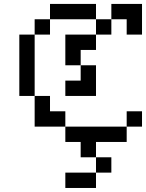

<svg xmlns="http://www.w3.org/2000/svg" viewBox="-20 -712 732 963"><path d="M76.9 -461.5H153.8V-384.6H76.9ZM76.9 -384.6H153.8V-307.7H76.9ZM76.9 -538.5H153.8V-461.5H76.9ZM76.9 -307.7H153.8V-230.8H76.9ZM153.8 -230.8H230.8V-153.8H153.8ZM153.8 -153.8H230.8V-76.9H153.8ZM230.8 -153.8H307.7V-76.9H230.8ZM307.7 -76.9H384.6V0H307.7ZM384.6 -76.9H461.5V0H384.6ZM461.5 -76.9H538.5V0H461.5ZM538.5 -76.9H615.4V0H538.5ZM615.4 -153.8H692.3V-76.9H615.4ZM153.8 -615.4H230.8V-538.5H153.8ZM230.8 -692.3H307.7V-615.4H230.8ZM307.7 -692.3H384.6V-615.4H307.7ZM384.6 -692.3H461.5V-615.4H384.6ZM461.5 -615.4H538.5V-538.5H461.5ZM384.6 -538.5H461.5V-461.5H384.6ZM307.7 -538.5H384.6V-461.5H307.7ZM307.7 -461.5H384.6V-384.6H307.7ZM384.6 -384.6H461.5V-307.7H384.6ZM384.6 -307.7H461.5V-230.8H384.6ZM307.7 -307.7H384.6V-230.8H307.7ZM538.5 -692.3H615.4V-615.4H538.5ZM615.4 -692.3H692.3V-615.4H615.4ZM615.4 -615.4H692.3V-538.5H615.4ZM384.6 0H461.5V76.9H384.6ZM461.5 76.9H538.5V153.8H461.5ZM384.6 153.8H461.5V230.8H384.6ZM307.7 153.8H384.6V230.8H307.7Z"/></svg>

Font: Jacquarda Bastarda 9
Style: Regular
Weight: 400
Designer: Sarah Cadigan-Fried
Version: Version 1.000; ttfautohint (v1.8.4.7-5d5b)